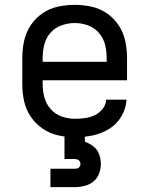

<svg xmlns="http://www.w3.org/2000/svg" viewBox="-20 -558 616 792"><path d="M188 214H288Q308 214 328.5 209Q349 204 365 191Q381 178 388.5 158.5Q396 139 396 118Q396 98 389 78.5Q382 59 365.5 46Q349 33 330 27V0H246V98H288Q294 98 299.5 100Q305 102 308.5 107Q312 112 312 118Q312 124 308.5 129.5Q305 135 299.5 136.5Q294 138 288 138H188ZM290 8Q327 8 363 0.5Q399 -7 430.5 -26.5Q462 -46 481 -78.5Q500 -111 502 -147H418Q417 -126 403.5 -109Q390 -92 371 -83Q352 -74 331.5 -71Q311 -68 290 -68Q262 -68 235.5 -77Q209 -86 190 -107Q171 -128 163.5 -155Q156 -182 156 -210V-227H504V-320Q504 -355 496.5 -389.5Q489 -424 469.5 -453.5Q450 -483 421 -503Q392 -523 357.5 -530.5Q323 -538 288 -538Q253 -538 218.5 -530.5Q184 -523 155 -503Q126 -483 106.5 -453.5Q87 -424 79.5 -389.5Q72 -355 72 -320V-210Q72 -175 79.5 -140.5Q87 -106 107 -76.5Q127 -47 156.5 -27Q186 -7 220.5 0.5Q255 8 290 8ZM156 -303V-320Q156 -348 163 -375Q170 -402 188.5 -423Q207 -444 234 -453.5Q261 -463 288 -463Q316 -463 342.5 -453.5Q369 -444 387.5 -423Q406 -402 413 -375Q420 -348 420 -320V-303Z"/></svg>

Font: Iosevka SS01 Extended
Style: Regular
Weight: 400
Width: 7
Monospace: yes
Designer: Belleve Invis
Foundry: Belleve Invis
Version: Version 3.4.7; ttfautohint (v1.8.3)